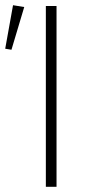

<svg xmlns="http://www.w3.org/2000/svg" viewBox="-63 -717 350 737"><path d="M-19 -526 -43 -530 -13 -697 30 -690ZM113 0V-694H154V0Z"/></svg>

Font: Cantarell Light
Style: Regular
Weight: 300
Designer: Dave Crossland, Nikolaus Waxweiler, Florian Fecher, Jacques Le Bailly, Eben Sorkin, Alexei Vanyashin, Alexios Zavras, Em
Version: Version 0.303